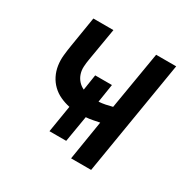

<svg xmlns="http://www.w3.org/2000/svg" viewBox="-124 -637 748 755"><g transform="rotate(30 250.0 -260.0)"><path d="M291 0 320 -179Q305 -176 290 -173Q275 -170 260 -169L240 -50H164L184 -172Q161 -177 140.5 -186.5Q120 -196 104 -211.5Q88 -227 78 -247Q68 -267 64.5 -290Q61 -313 63.5 -337Q66 -361 70 -385L92 -520H183L158 -372Q155 -355 154 -338Q153 -321 158 -305.5Q163 -290 173.5 -278Q184 -266 199 -259L210 -330H286L273 -247Q288 -248 303 -251Q318 -254 333 -258L377 -520H468L382 0Z"/></g></svg>

Font: Iosevka SS04 Medium Oblique
Style: Regular
Weight: 500
Italic angle: -9°
Monospace: yes
Designer: Belleve Invis
Foundry: Belleve Invis
Version: Version 19.0.0; ttfautohint (v1.8.4)